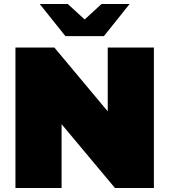

<svg xmlns="http://www.w3.org/2000/svg" viewBox="-20 -937 844 957"><path d="M57 0V-700H251L517 -382V-700H747V0H553L287 -318V0ZM306 -757 178 -917H318L402 -840L486 -917H626L498 -757Z"/></svg>

Font: Montserrat Thin Black
Style: Regular
Weight: 900
Version: Version 9.000